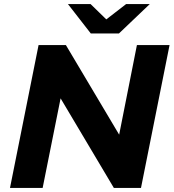

<svg xmlns="http://www.w3.org/2000/svg" viewBox="-20 -921 851 941"><path d="M29 0 169 -700H303L564 -261L651 -700H811L671 0H538L277 -439L189 0ZM425 -757 313 -901H424L501 -826L598 -901H714L563 -757Z"/></svg>

Font: Montserrat
Style: Bold Italic
Weight: 700
Italic angle: -11.3°
Designer: Julieta Ulanovsky
Foundry: Julieta Ulanovsky
Version: Version 9.000; ttfautohint (v1.8.4.7-5d5b)